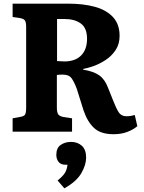

<svg xmlns="http://www.w3.org/2000/svg" viewBox="-20 -720 785 1050"><path d="M601 14Q531 14 494.5 -20Q458 -54 437 -116L400 -234Q387 -269 372.5 -290.5Q358 -312 323 -312Q304 -312 291 -310V-132Q291 -109 297 -97Q303 -85 327 -80L374 -73V0H49V-73L92 -81Q111 -84 117 -93.5Q123 -103 123 -132V-573Q123 -597 117 -607Q111 -617 90 -621L49 -627V-700H354Q435 -700 498 -683Q561 -666 597.5 -627Q634 -588 634 -524Q634 -479 612.5 -446.5Q591 -414 558.5 -392.5Q526 -371 492.5 -359Q459 -347 435 -343V-339Q491 -330 522 -308.5Q553 -287 570 -242L596 -177Q614 -130 628.5 -107Q643 -84 674 -84Q692 -84 717 -91L731 -30Q709 -11 676 1.5Q643 14 601 14ZM332 -384Q391 -384 423.5 -416.5Q456 -449 456 -508Q456 -567 422 -591.5Q388 -616 334 -616H292V-386Q316 -384 332 -384ZM332 310 295 267Q326 242 336.5 223Q347 204 349 181H339Q312 181 300 165Q288 149 288 127Q288 89 312 72.5Q336 56 368 56Q404 56 427.5 77Q451 98 451 142Q451 182 424.5 227.5Q398 273 332 310Z"/></svg>

Font: Literata
Style: Bold
Weight: 700
Designer: Latin by Veronika Burian and Jose Scaglione. Greek by Irene Vlachou. Cyrillic by Vera Evstafieva.
Foundry: TypeTogether
Version: Version 3.103; ttfautohint (v1.8.4.7-5d5b);gftools[0.9.29]